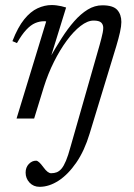

<svg xmlns="http://www.w3.org/2000/svg" viewBox="-20 -458 516 742"><path d="M133 264Q109.5 264 94.2 247.8Q79 231.5 79 209Q79 189 91.2 176Q103.5 163 119.5 163Q124.5 163 131.2 169Q138 175 147.5 188Q157 201 164.2 206.2Q171.5 211.5 177.5 211.5Q189.5 211.5 199.2 207.8Q209 204 217.8 193.8Q226.5 183.5 235 163.2Q243.5 143 252.5 109.5L365.5 -286Q369 -299 372 -310.5Q375 -322 377 -332.2Q379 -342.5 379 -350.5Q379 -363 371 -370.8Q363 -378.5 341.5 -378.5Q318.5 -378.5 291.5 -357.8Q264.5 -337 238 -301Q211.5 -265 188.5 -219Q165.5 -173 149.5 -122L112 0H44L158.5 -375Q156.5 -375.5 154.8 -375.8Q153 -376 151 -376Q133 -376 116 -368.8Q99 -361.5 81.8 -343.2Q64.5 -325 45.5 -291.5L28 -299Q49 -353 73.5 -383.2Q98 -413.5 125.2 -426Q152.5 -438.5 179.5 -438.5Q189.5 -438.5 198.8 -437.2Q208 -436 217.2 -434Q226.5 -432 235.5 -429L175 -233.5H172Q194.5 -273 218 -310Q241.5 -347 266.8 -375.8Q292 -404.5 319 -421Q346 -437.5 375.5 -437.5Q417 -437.5 433 -419.8Q449 -402 449 -373Q449 -357.5 443.8 -333.8Q438.5 -310 429.5 -280L326.5 58Q306.5 124.5 275 170.2Q243.5 216 206.8 240Q170 264 133 264Z"/></svg>

Font: Newsreader 20pt
Style: Italic
Weight: 400
Italic angle: -17°
Version: Version 1.003